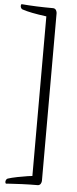

<svg xmlns="http://www.w3.org/2000/svg" viewBox="-64 -853 422 1048"><g transform="rotate(5 147.0 -328.5)"><path d="M6.8 152.8Q6.8 147.5 10 141.8Q13.2 136.2 18.1 134.8Q37.1 128.4 70.3 121.8Q103.5 115.2 127 111.8L150.9 108.9V-765.6Q61 -777.3 18.1 -792Q13.2 -793.5 10 -799.1Q6.8 -804.7 6.8 -810.1Q6.8 -813 7.6 -815.4Q8.3 -817.9 9.3 -819.3L10.3 -820.3Q90.8 -813.5 183.6 -813.5Q189.5 -813.5 193.6 -810.8Q197.8 -808.1 200 -804.7Q202.1 -801.3 203.4 -796.9Q204.6 -792.5 204.8 -790.5Q205.1 -788.6 205.1 -787.1V130.4Q205.1 131.3 204.8 133.5Q204.6 135.7 203.4 139.9Q202.1 144 200 147.5Q197.8 150.9 193.6 153.6Q189.5 156.2 183.6 156.2Q142.1 156.2 98.9 158Q55.7 159.7 32.7 161.6L10.3 163.1Q6.8 159.7 6.8 152.8Z"/></g></svg>

Font: Crimson
Style: Regular
Weight: 400
Version: Version 0.8